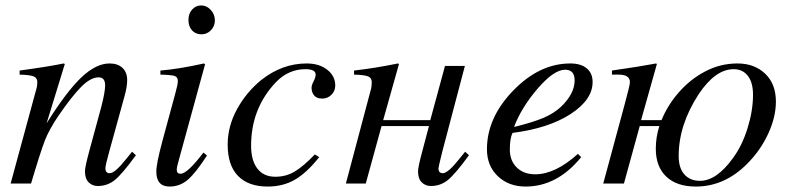

<svg xmlns="http://www.w3.org/2000/svg" viewBox="-20 -674 2888 705"><path d="M465 -117 479 -104Q428 -34 401 -12.5Q374 9 339 9Q319 9 305.5 -4.5Q292 -18 292 -45Q292 -61 308 -120L352 -282Q366 -336 366 -361Q366 -390 342 -390Q313 -390 278.5 -355.5Q244 -321 194 -248Q161 -199 145.5 -160Q130 -121 94 0H19L115 -353Q117 -363 117 -373Q117 -388 103.5 -393.5Q90 -399 52 -400V-415Q156 -429 214 -441L218 -439L151 -221Q225 -339 279 -390Q333 -441 382 -441Q413 -441 430 -424.5Q447 -408 447 -380Q447 -355 437 -320L381 -117Q367 -67 367 -56Q367 -38 383 -38Q402 -38 444 -91Q451 -99 465 -117Z M769 -599Q769 -578 754.5 -563Q740 -548 720 -548Q698 -548 685 -562.5Q672 -577 672 -601Q672 -624 685.5 -639Q699 -654 719 -654Q739 -654 754 -637.5Q769 -621 769 -599ZM727 -114 740 -103Q698 -38 669 -13.5Q640 11 603 11Q554 11 554 -44Q554 -73 576 -155L624 -332Q633 -364 633 -376Q633 -391 621.5 -395Q610 -399 569 -400V-415Q634 -420 729 -441L733 -438L639 -95Q629 -61 629 -51Q629 -36 643 -36Q668 -36 727 -114Z M1136 -107 1152 -97Q1106 -39 1062.5 -14Q1019 11 963 11Q892 11 854 -28Q816 -67 816 -143Q816 -210 850 -272.5Q884 -335 939 -380Q1016 -441 1106 -441Q1152 -441 1181.5 -418Q1211 -395 1211 -360Q1211 -340 1197 -326Q1183 -312 1163 -312Q1143 -312 1133.5 -323.5Q1124 -335 1124 -352Q1124 -361 1131.5 -375.5Q1139 -390 1139 -400Q1139 -420 1102 -420Q1039 -420 993 -372Q902 -276 902 -139Q902 -85 925 -55Q948 -25 991 -25Q1030 -25 1062 -44Q1094 -63 1136 -107Z M1688 -117 1702 -104Q1651 -34 1624 -12.5Q1597 9 1562 9Q1542 9 1528.5 -4.5Q1515 -18 1515 -45Q1515 -61 1531 -120L1555 -211H1381L1323 0H1250L1343 -350Q1345 -360 1345 -373Q1345 -388 1331.5 -393.5Q1318 -399 1280 -400V-415Q1359 -424 1441 -441L1445 -439L1387 -233H1560L1614 -432H1687L1604 -117Q1590 -61 1590 -56Q1590 -38 1606 -38Q1625 -38 1667 -91Q1674 -99 1688 -117Z M2102 -109 2114 -97Q2026 11 1910 11Q1848 11 1808 -27Q1768 -65 1768 -126Q1768 -242 1864.5 -341.5Q1961 -441 2074 -441Q2113 -441 2134.5 -423Q2156 -405 2156 -373Q2156 -308 2075.5 -255.5Q1995 -203 1862 -186Q1852 -166 1852 -125Q1852 -84 1877.5 -59Q1903 -34 1945 -34Q2019 -34 2102 -109ZM1868 -209 1869 -208Q1937 -225 1975 -241Q2013 -257 2040 -282Q2090 -330 2090 -379Q2090 -418 2055 -418Q2014 -418 1954.5 -349Q1895 -280 1868 -209Z M2334 -233H2409Q2432 -289 2473.5 -336Q2515 -383 2568 -411Q2624 -441 2688 -441Q2750 -441 2789.5 -403.5Q2829 -366 2829 -301Q2829 -244 2800.5 -182.5Q2772 -121 2723 -72Q2640 11 2535 11Q2465 11 2426.5 -25.5Q2388 -62 2388 -128Q2388 -170 2401 -211H2329L2271 0H2195L2274 -292Q2293 -362 2293 -372Q2293 -400 2252 -400H2227V-415Q2332 -430 2389 -441L2392 -439ZM2745 -326Q2745 -371 2726 -395.5Q2707 -420 2674 -420Q2607 -420 2546 -329Q2472 -216 2472 -101Q2472 -57 2493 -33.5Q2514 -10 2550 -10Q2611 -10 2671 -93Q2705 -139 2725 -203.5Q2745 -268 2745 -326Z"/></svg>

Font: STIX
Style: Italic
Weight: 400
Italic angle: -16.33°
Designer: MicroPress Inc., with final additions and corrections provided by Coen Hoffman, Elsevier (retired)
Version: Version 1.1.1